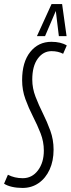

<svg xmlns="http://www.w3.org/2000/svg" viewBox="-45 -916 349 946"><path d="M284 -692 266 -651Q241 -664 209 -664Q168 -664 141 -627Q114 -590 114 -524Q114 -481 130 -439.5Q146 -398 166.5 -357Q187 -316 203 -272Q219 -228 219 -179Q219 -123 199.5 -80.5Q180 -38 145.5 -14Q111 10 66 10Q38 10 14 4.5Q-10 -1 -25 -11L-6 -55Q27 -38 67 -38Q113 -38 142 -76.5Q171 -115 171 -174Q171 -218 155 -259Q139 -300 117.5 -342Q96 -384 80 -428Q64 -472 64 -521Q64 -610 104 -660Q144 -710 208 -710Q255 -710 284 -692ZM137 -738 209 -896H261L283 -738H245L230 -862L177 -738Z"/></svg>

Font: Georama ExtraCondensed Light
Style: Italic
Weight: 300
Width: 2
Italic angle: -9°
Designer: Jean-Baptiste Levee
Foundry: Production Type
Version: Version 1.000